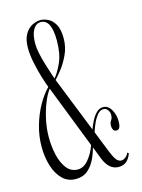

<svg xmlns="http://www.w3.org/2000/svg" viewBox="-111 -774 625 847"><g transform="rotate(-15 202.0 -350.0)"><path d="M129 9Q93 9 68.5 -15.2Q44 -39.5 31.5 -79.5Q19 -119.5 19 -166.5Q19 -216.5 32.8 -264Q46.5 -311.5 68.8 -350.8Q91 -390 116 -415Q110.5 -428.5 100.2 -461.2Q90 -494 81.8 -532.8Q73.5 -571.5 73.5 -603.5Q73.5 -642.5 87 -665.8Q100.5 -689 120.2 -699Q140 -709 158 -709Q174 -709 192.5 -700.2Q211 -691.5 224 -669Q237 -646.5 237 -605Q237 -564 220 -528.8Q203 -493.5 183.2 -469.2Q163.5 -445 155 -436L255.5 -183.5Q262 -201 271.8 -220.2Q281.5 -239.5 295 -253Q308.5 -266.5 326 -266.5Q348.5 -266.5 362.5 -242.5Q376.5 -218.5 376.5 -188.5Q376.5 -151.5 358 -151.5Q346.5 -151.5 342.5 -159.5Q338.5 -167.5 338.5 -177.5Q338.5 -191.5 345.2 -200.5Q352 -209.5 352 -225Q352 -237.5 344.2 -247.5Q336.5 -257.5 325 -257.5Q310 -257.5 297.8 -243Q285.5 -228.5 276.2 -207.8Q267 -187 261.5 -169L299 -74.5Q310.5 -45 320.5 -31.5Q330.5 -18 344.5 -18Q352.5 -18 362.5 -25.2Q372.5 -32.5 377 -45L383.5 -40.5Q375.5 -18 361.5 -5.8Q347.5 6.5 325 6.5Q281.5 6.5 259 -50L237 -106.5Q230.5 -81 217.8 -54.2Q205 -27.5 183.5 -9.2Q162 9 129 9ZM109.5 -614.5Q109.5 -595 114.8 -569.5Q120 -544 127.8 -518.5Q135.5 -493 142.2 -472.8Q149 -452.5 152 -444Q169 -462.5 187.2 -502.2Q205.5 -542 205.5 -603Q205.5 -700 157 -700Q135.5 -700 122.5 -677.5Q109.5 -655 109.5 -614.5ZM60.5 -200Q60.5 -157.5 69.5 -118.2Q78.5 -79 98 -54.2Q117.5 -29.5 148.5 -29.5Q176 -29.5 198.2 -57Q220.5 -84.5 232 -118.5L120 -406Q104.5 -385.5 91 -352Q77.5 -318.5 69 -278.5Q60.5 -238.5 60.5 -200Z"/></g></svg>

Font: Imbue 100pt ExtraLight
Style: Regular
Weight: 200
Designer: Tyler Finck
Foundry: Etcetera Type Company
Version: Version 1.102; ttfautohint (v1.8.3)